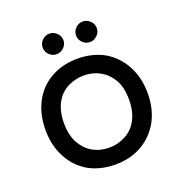

<svg xmlns="http://www.w3.org/2000/svg" viewBox="-123 -769 840 887"><g transform="rotate(-20 297.0 -325.5)"><path d="M164 -611Q164 -632 179 -647Q194 -662 215 -662Q235 -662 250.5 -647Q266 -632 266 -611Q266 -591 250.5 -576Q235 -561 215 -561Q194 -561 179 -576Q164 -591 164 -611ZM77 -385Q108 -444 165.5 -476.5Q223 -509 297 -509Q370 -509 428 -477Q485 -443 516.5 -383.5Q548 -324 548 -249Q548 -172 517 -114Q484 -54 427 -21.5Q370 11 297 11Q223 11 165 -21Q108 -55 77 -114.5Q46 -174 46 -249Q46 -326 77 -385ZM160 -149Q182 -111 217 -91.5Q252 -72 297 -72Q337 -72 374 -91Q413 -110 435 -151Q457 -192 457 -250Q457 -312 434 -350Q412 -387 376.5 -406.5Q341 -426 297 -426Q258 -426 220 -408Q181 -389 159 -348.5Q137 -308 137 -250Q137 -189 160 -149ZM379 -662Q399 -662 414.5 -647Q430 -632 430 -611Q430 -591 414.5 -576Q399 -561 379 -561Q358 -561 343 -576Q328 -591 328 -611Q328 -632 343 -647Q358 -662 379 -662Z"/></g></svg>

Font: 寒蝉全圆体
Style: Regular
Weight: 400
Designer: Warren2060
      Designed by Motoya company      

      [Varela Round]
      Joe Prince(Latin component); Avraham Cornf
Foundry: ChillType
Version: Version 3.200